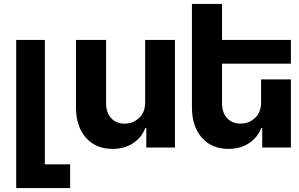

<svg xmlns="http://www.w3.org/2000/svg" viewBox="-20 -747 1512 972"><path d="M335 205.1H62V-544.9H207V85H335Z M714.8 -231.9V-544.9H865.7V0H720.7V-99.1H715.8Q696.8 -50.3 653.1 -21.7Q609.4 6.8 549.8 6.8Q466.3 6.8 416.3 -48.3Q366.2 -103.5 364.7 -198.2V-544.9H517.1V-225.1Q517.1 -177.2 542.5 -149.2Q567.9 -121.1 610.8 -121.1Q653.8 -121.1 684.3 -150.1Q714.8 -179.2 714.8 -228Z M1452.6 -544.9V-424.8H1104V-225.1Q1104 -177.2 1129.4 -149.2Q1154.8 -121.1 1197.8 -121.1Q1240.7 -121.1 1271.2 -150.1Q1301.8 -179.2 1301.8 -228V-231.9V-345.2H1452.6V0H1307.6V-99.1H1302.7Q1283.7 -50.3 1240 -21.7Q1196.3 6.8 1136.7 6.8Q1053.2 6.8 1003.2 -48.3Q953.1 -103.5 951.7 -198.2V-727.1H1104V-544.9Z"/></svg>

Font: Telcell.Market
Style: Bold
Weight: 700
Designer: Rasmus Andersson, Sedrak Mkrtchyan
Version: Version 3.019;git-0a5106e0b